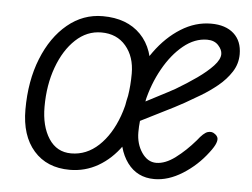

<svg xmlns="http://www.w3.org/2000/svg" viewBox="-43 -563 817 623"><g transform="rotate(5 365.5 -251.0)"><path d="M204.5 3Q130 3 87.2 -45.8Q44.5 -94.5 44.5 -179.5Q44.5 -273 73.8 -346Q103 -419 153.8 -461Q204.5 -503 268.5 -503Q347.5 -503 392.5 -456.8Q437.5 -410.5 437.5 -327Q437.5 -255.5 420 -195.2Q402.5 -135 371 -90.5Q339.5 -46 297 -21.5Q254.5 3 204.5 3ZM105.5 -194Q105.5 -130.5 131.5 -90.5Q157.5 -50.5 204.5 -50.5Q254.5 -50.5 293.8 -87.2Q333 -124 355.5 -186.2Q378 -248.5 378 -325.5Q378 -380.5 348.5 -415.2Q319 -450 268.5 -450Q221.5 -450 184.8 -415.5Q148 -381 126.8 -323Q105.5 -265 105.5 -194ZM480.5 9Q424.5 9 392.5 -34.5Q360.5 -78 360.5 -151Q360.5 -221 381.8 -285.5Q403 -350 439.5 -400.5Q476 -451 522.8 -480.2Q569.5 -509.5 621 -509.5Q668 -509.5 694.8 -485.5Q721.5 -461.5 721.5 -418.5Q721.5 -387 704.5 -360.8Q687.5 -334.5 661.5 -313.2Q635.5 -292 607.8 -275.5Q580 -259 558 -246.5Q528.5 -230 487.2 -209.8Q446 -189.5 418 -175Q417 -166 416.5 -156.8Q416 -147.5 416 -138Q416 -100 435 -72Q454 -44 482 -44Q511.5 -44 544.2 -68.5Q577 -93 607.5 -128.5Q627 -154 640.2 -158Q653.5 -162 663 -154.5Q670 -150 672.8 -143.2Q675.5 -136.5 671.2 -124.8Q667 -113 652 -93.5Q618.5 -49 572.2 -20Q526 9 480.5 9ZM429.5 -239Q451 -250.5 476.5 -263.5Q502 -276.5 524.5 -289Q560 -310 591.5 -332.2Q623 -354.5 642.5 -375.5Q662 -396.5 662 -414Q662 -428 649 -442.2Q636 -456.5 612.5 -456.5Q572 -456.5 535.2 -426.5Q498.5 -396.5 470.8 -347Q443 -297.5 429.5 -239Z"/></g></svg>

Font: Edu VIC WA NT Hand Pre
Style: Regular
Weight: 400
Designer: Tina and Corey Anderson, Eben Sorkin, Mirko Velimirovic
Foundry: Google for Education
Version: Version 1.000